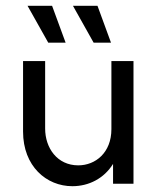

<svg xmlns="http://www.w3.org/2000/svg" viewBox="-20 -624 540 652"><path d="M297.9 -479.2H356.9L311.1 -604.2H227.8ZM143.8 -479.2H202.8L156.9 -604.2H73.6ZM225.7 8.3C281.9 8.3 333.3 -18.1 363.9 -67.4V0H433.3V-416.7H358.3V-185.4C358.3 -105.6 304.2 -62.5 245.8 -62.5C174.3 -62.5 133.3 -121.5 133.3 -187.5V-416.7H58.3V-177.1C58.3 -59.7 137.5 8.3 225.7 8.3Z"/></svg>

Font: Afacad
Style: Regular
Weight: 400
Designer: Kristian Moeller
Foundry: Dicotype
Version: Version 1.000